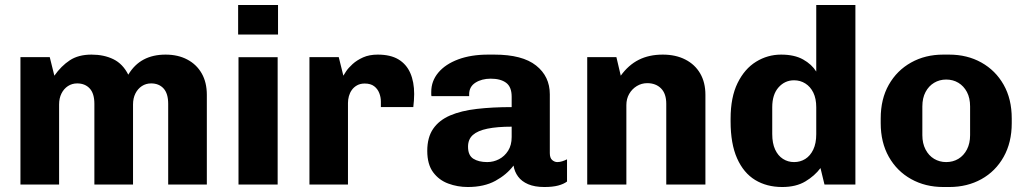

<svg xmlns="http://www.w3.org/2000/svg" viewBox="-20 -740 4117 770"><path d="M62 0V-511H179.5L198 -436.5Q225.5 -475.5 260 -498.2Q294.5 -521 347 -521Q397 -521 434.8 -502.5Q472.5 -484 494.5 -440.5Q519 -481.5 556.2 -501.2Q593.5 -521 644 -521Q694 -521 731.2 -501.2Q768.5 -481.5 789 -445.5Q809.5 -409.5 809.5 -359.5V0H654.5V-323.5Q654.5 -365 636 -385.2Q617.5 -405.5 586 -405.5Q565.5 -405.5 549 -394.8Q532.5 -384 523 -365Q513.5 -346 513.5 -321V0H358.5V-323.5Q358.5 -365 339.8 -385.2Q321 -405.5 289.5 -405.5Q269 -405.5 252.5 -394.8Q236 -384 226.5 -365Q217 -346 217 -321V0Z M936.5 0V-510.5H1093.5V0ZM935 -601.5V-720H1095V-601.5Z M1221 0V-511H1338.5L1357 -436.5Q1359.5 -441 1368.2 -454.2Q1377 -467.5 1394 -483Q1411 -498.5 1436 -509.8Q1461 -521 1495 -521Q1546 -521 1578 -501.8Q1610 -482.5 1625.5 -447Q1641 -411.5 1641 -363Q1641 -351.5 1640 -337.2Q1639 -323 1637.5 -310.5H1507.5V-332.5Q1507.5 -350 1501 -366.8Q1494.5 -383.5 1480.5 -394.2Q1466.5 -405 1442.5 -405Q1425 -405 1412 -397.8Q1399 -390.5 1391 -379.2Q1383 -368 1379.2 -354.2Q1375.5 -340.5 1375.5 -327V0Z M1856 10Q1815 10 1777.8 -3.8Q1740.5 -17.5 1717 -49.2Q1693.5 -81 1693.5 -135Q1693.5 -189 1717.2 -223.5Q1741 -258 1785.2 -277Q1829.5 -296 1892 -303.2Q1954.5 -310.5 2032 -310.5V-352Q2032 -391.5 2009.8 -408Q1987.5 -424.5 1948 -424.5Q1912 -424.5 1886.8 -408.5Q1861.5 -392.5 1861.5 -361.5V-354.5H1710.5Q1709.5 -357.5 1709.5 -362.2Q1709.5 -367 1709.5 -371.5Q1709.5 -415 1737.8 -448.8Q1766 -482.5 1817.5 -501.8Q1869 -521 1937.5 -521H1962.5Q2075 -521 2130 -477.2Q2185 -433.5 2185 -362V-126Q2185 -106.5 2194.5 -98.2Q2204 -90 2215 -90Q2224.5 -90 2234.8 -93.2Q2245 -96.5 2254 -101V-12Q2241 -2 2218.8 4Q2196.5 10 2163 10Q2124.5 10 2098.2 -1.2Q2072 -12.5 2057.8 -31.8Q2043.5 -51 2039.5 -76Q2012 -39.5 1966.8 -14.8Q1921.5 10 1856 10ZM1934 -90Q1959 -90 1981.2 -101.5Q2003.5 -113 2017.8 -135.5Q2032 -158 2032 -190.5V-232Q1974 -232 1935 -224Q1896 -216 1876.5 -198.8Q1857 -181.5 1857 -151.5Q1857 -117 1878.2 -103.5Q1899.5 -90 1934 -90Z M2335 0V-511H2452L2469.5 -436.5Q2500.5 -479.5 2541.8 -500.2Q2583 -521 2638 -521Q2690 -521 2728.5 -501.2Q2767 -481.5 2788 -445.5Q2809 -409.5 2809 -359.5V0H2652V-323.5Q2652 -364.5 2631 -385.5Q2610 -406.5 2575.5 -406.5Q2553 -406.5 2533.8 -394.8Q2514.5 -383 2503.2 -363.2Q2492 -343.5 2492 -318.5V0Z M3117 10Q3055 10 3008.5 -18.2Q2962 -46.5 2936 -105Q2910 -163.5 2910 -253V-264Q2910 -350 2938 -407Q2966 -464 3012.2 -492.5Q3058.5 -521 3112.5 -521Q3166 -521 3200.8 -501.5Q3235.5 -482 3253.5 -453V-720H3410.5V0H3286.5L3270.5 -66Q3247.5 -35 3210 -12.5Q3172.5 10 3117 10ZM3164.5 -90Q3189.5 -90 3209.5 -102.5Q3229.5 -115 3241.5 -140Q3253.5 -165 3253.5 -202V-310Q3253.5 -344.5 3241.8 -368.5Q3230 -392.5 3209.8 -405.2Q3189.5 -418 3164.5 -418Q3127.5 -418 3102.2 -389.5Q3077 -361 3077 -310V-202.5Q3077 -165.5 3088.5 -140.5Q3100 -115.5 3120 -102.8Q3140 -90 3164.5 -90Z M3763 10Q3691 10 3634 -21.8Q3577 -53.5 3544.5 -111.2Q3512 -169 3512 -246V-265Q3512 -343 3544.5 -400.2Q3577 -457.5 3633.8 -489.2Q3690.5 -521 3762.5 -521H3786.5Q3859 -521 3915.8 -489.2Q3972.5 -457.5 4005 -400.2Q4037.5 -343 4037.5 -265V-246Q4037.5 -168.5 4005 -110.8Q3972.5 -53 3915.8 -21.5Q3859 10 3787 10ZM3774.5 -90Q3802 -90 3823.5 -103Q3845 -116 3857.8 -140.5Q3870.5 -165 3870.5 -198V-313Q3870.5 -347 3857.8 -371Q3845 -395 3823.5 -408Q3802 -421 3774.5 -421Q3748 -421 3726.2 -408Q3704.5 -395 3691.8 -371Q3679 -347 3679 -313V-198Q3679 -165 3691.8 -140.5Q3704.5 -116 3726.2 -103Q3748 -90 3774.5 -90Z"/></svg>

Font: Chivo Medium
Style: Regular
Weight: 500
Designer: Hector Gatti
Foundry: Omnibus-Type
Version: Version 2.002